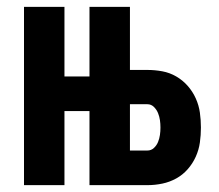

<svg xmlns="http://www.w3.org/2000/svg" viewBox="-20 -540 640 560"><path d="M50 0V-520H168V-317H241V-520H359V-336H410Q432 -336 453.5 -332Q475 -328 494 -317Q513 -306 527.5 -289.5Q542 -273 551 -253Q560 -233 563 -211.5Q566 -190 566 -168Q566 -146 563 -124.5Q560 -103 551 -83Q542 -63 527.5 -46.5Q513 -30 494 -19.5Q475 -9 453.5 -4.5Q432 0 410 0H241V-216H168V0ZM359 -101H410Q421 -101 429 -108.5Q437 -116 441 -126Q445 -136 446.5 -146.5Q448 -157 448 -168Q448 -179 446.5 -189.5Q445 -200 441 -210Q437 -220 429 -228Q421 -236 410 -236H359Z"/></svg>

Font: R Plex Mono
Style: Bold
Weight: 700
Monospace: yes
Designer: Belleve Invis
Foundry: Belleve Invis
Version: Version 31.8.0